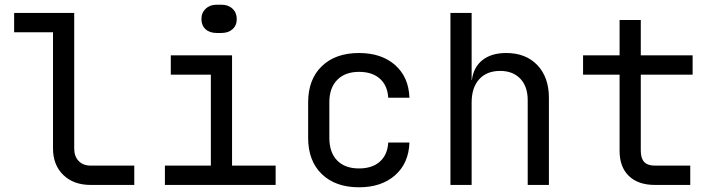

<svg xmlns="http://www.w3.org/2000/svg" viewBox="-20 -785 3040 815"><path d="M365 0Q292 0 248.5 -42.5Q205 -85 205 -155V-648H40V-730H295V-155Q295 -121 314 -101.5Q333 -82 365 -82H550V0Z M900 -645Q870 -645 852.5 -661Q835 -677 835 -704Q835 -731 853 -748Q871 -765 900 -765H920Q949 -765 967 -748Q985 -731 985 -704Q985 -677 967 -661Q949 -645 920 -645ZM1150 0H680V-82H875V-468H705V-550H965V-82H1150Z M1288 -200V-350Q1288 -448 1346 -504Q1404 -560 1504 -560Q1599 -560 1657 -509Q1715 -458 1718 -370H1628Q1625 -422 1592.5 -451Q1560 -480 1504 -480Q1445 -480 1411.5 -446Q1378 -412 1378 -351V-200Q1378 -138 1411 -104Q1444 -70 1504 -70Q1560 -70 1592.5 -99Q1625 -128 1628 -180H1718Q1715 -92 1657 -41Q1599 10 1504 10Q1404 10 1346 -46Q1288 -102 1288 -200Z M2310 -370V0H2220V-360Q2220 -418 2188.5 -451Q2157 -484 2103 -484Q2046 -484 2014 -448.5Q1982 -413 1982 -350V0H1892V-730H1982V-445H1983Q1990 -500 2028 -530Q2066 -560 2129 -560Q2212 -560 2261 -508.5Q2310 -457 2310 -370Z M2760 0Q2689 0 2649.5 -38Q2610 -76 2610 -145V-468H2455V-550H2610V-700H2700V-550H2920V-468H2700V-145Q2700 -113 2714.5 -97.5Q2729 -82 2760 -82H2910V0Z"/></svg>

Font: JetBrains Mono
Style: Regular
Weight: 400
Monospace: yes
Designer: Philipp Nurullin, Konstantin Bulenkov
Foundry: JetBrains
Version: Version 2.001;December 29, 2023;FontCreator 11.5.0.2427 32-b